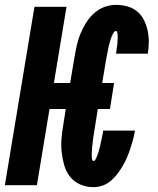

<svg xmlns="http://www.w3.org/2000/svg" viewBox="-30 -763 650 791"><path d="M355 8Q326 8 300.5 -3Q275 -14 258.5 -35Q242 -56 234.5 -82.5Q227 -109 224 -136.5Q221 -164 223.5 -193Q226 -222 231 -251L241 -314H174L122 0H-10L112 -735H244L192 -421H259L278 -534Q282 -558 287.5 -581Q293 -604 302.5 -626.5Q312 -649 325.5 -670.5Q339 -692 358 -709Q377 -726 400.5 -734.5Q424 -743 448 -743Q472 -743 495 -736.5Q518 -730 535 -716Q552 -702 562.5 -681.5Q573 -661 578 -638Q583 -615 583 -591Q583 -567 579 -543Q579 -542 579 -542Q579 -542 579 -542H448Q449 -547 449.5 -551.5Q450 -556 450.5 -561Q451 -566 452 -571Q453 -576 453.5 -581Q454 -586 454 -591Q454 -596 454.5 -600.5Q455 -605 455 -610Q455 -615 454.5 -619.5Q454 -624 453 -629.5Q452 -635 448 -635Q442 -635 439 -630Q436 -625 433.5 -620Q431 -615 429 -610Q427 -605 425.5 -600Q424 -595 422.5 -589.5Q421 -584 419.5 -579Q418 -574 417 -569Q416 -564 415 -558.5Q414 -553 413 -548Q412 -543 411 -537.5Q410 -532 409 -527Q408 -522 407 -517L391 -421H440L423 -314H373L360 -233Q359 -229 358.5 -224.5Q358 -220 357.5 -216Q357 -212 356 -207.5Q355 -203 354.5 -199Q354 -195 353.5 -190.5Q353 -186 352.5 -181.5Q352 -177 351.5 -173Q351 -169 350.5 -164.5Q350 -160 349.5 -156Q349 -152 349 -147.5Q349 -143 348.5 -138.5Q348 -134 348 -130Q348 -126 348 -121.5Q348 -117 348.5 -113Q349 -109 350 -104.5Q351 -100 355 -100Q360 -100 362.5 -104.5Q365 -109 367 -113.5Q369 -118 371 -123Q373 -128 374.5 -132.5Q376 -137 377 -141.5Q378 -146 379.5 -150.5Q381 -155 382 -159.5Q383 -164 384 -169Q385 -174 386 -178.5Q387 -183 388 -187.5Q389 -192 390 -197Q391 -202 392 -206.5Q393 -211 394 -215.5Q395 -220 395 -225H526Q523 -206 518 -187.5Q513 -169 507 -151Q501 -133 493.5 -115Q486 -97 476 -80Q466 -63 454 -47Q442 -31 426.5 -18Q411 -5 392.5 1.5Q374 8 355 8Z"/></svg>

Font: Iosevka SS04 Hv Ex Obl
Style: Regular
Weight: 900
Width: 7
Italic angle: -9°
Monospace: yes
Designer: Belleve Invis
Foundry: Belleve Invis
Version: Version 19.0.0; ttfautohint (v1.8.4)